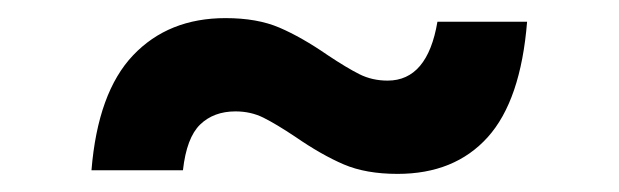

<svg xmlns="http://www.w3.org/2000/svg" viewBox="-20 -492 684 212"><path d="M306 -341Q285 -355 271 -362Q257 -369 240 -369Q216 -369 201 -354.5Q186 -340 182 -304H81Q88 -390 127 -431Q166 -472 229 -472Q264 -472 288.5 -461.5Q313 -451 342 -431Q363 -417 377 -410Q391 -403 408 -403Q452 -403 463 -468H562Q555 -381 518.5 -340.5Q482 -300 419 -300Q384 -300 359.5 -310.5Q335 -321 306 -341Z"/></svg>

Font: BLUETTI 2.0 Medium
Style: Italic
Weight: 500
Designer: Stijn de Vries
Foundry: tokotype
Version: Version 2.005;October 31, 2023;FontCreator 14.0.0.2814 64-bi